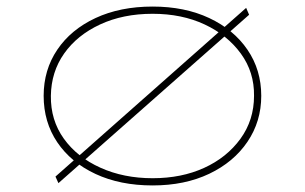

<svg xmlns="http://www.w3.org/2000/svg" viewBox="-20 -555 928 585"><path d="M158 3 149 -17 730 -531 739 -510ZM445 10Q346 10 271 -25Q196 -60 154.5 -121.5Q113 -183 113 -263Q113 -342 154.5 -403.5Q196 -465 271 -500Q346 -535 445 -535Q543 -535 617.5 -500Q692 -465 734 -403.5Q776 -342 776 -263Q776 -185 734 -123Q692 -61 617.5 -25.5Q543 10 445 10ZM445 -12Q533 -12 602 -43.5Q671 -75 712.5 -132Q754 -189 754 -263Q755 -335 714 -391.5Q673 -448 603.5 -480.5Q534 -513 445 -513Q355 -513 285 -480.5Q215 -448 175.5 -392Q136 -336 135 -263Q134 -189 174.5 -132.5Q215 -76 286 -44Q357 -12 445 -12Z"/></svg>

Font: Lexend Tera Thin
Style: Regular
Weight: 250
Version: Version 1.007